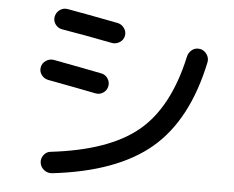

<svg xmlns="http://www.w3.org/2000/svg" viewBox="-54 -817 1108 911"><g transform="rotate(5 500.0 -361.5)"><path d="M875 -618.2Q894.5 -614.3 906.7 -596.7Q918.9 -579.1 915 -558.6Q856.4 -279.3 694.3 -142.1Q532.2 -4.9 225.6 30.3Q204.1 32.2 187.5 19Q170.9 5.9 168 -14.6Q165 -34.2 177.7 -51.3Q190.4 -68.4 210 -70.3Q486.3 -102.5 624 -216.8Q761.7 -331.1 815.4 -576.2Q820.3 -597.7 836.9 -609.9Q853.5 -622.1 875 -618.2ZM168.9 -409.2Q149.4 -413.1 137.2 -429.7Q125 -446.3 128.9 -466.3Q132.8 -486.3 150.4 -498Q168 -509.8 188.5 -505.9Q330.1 -479.5 418 -461.9Q437.5 -458 448.7 -440.9Q460 -423.8 456.1 -403.8Q452.1 -383.8 435.1 -372.6Q418 -361.3 398.4 -365.2Q310.5 -382.8 168.9 -409.2ZM473.6 -707Q493.2 -703.1 505.4 -686Q517.6 -668.9 513.7 -648.9Q509.8 -628.9 491.7 -617.7Q473.6 -606.4 454.1 -610.4Q325.2 -635.7 212.9 -654.3Q193.4 -658.2 181.6 -674.8Q169.9 -691.4 173.8 -711.4Q177.7 -731.4 194.8 -743.7Q211.9 -755.9 232.4 -752Q306.6 -739.3 473.6 -707Z"/></g></svg>

Font: Rounded Mgen+ 1m medium
Style: Regular
Weight: 500
Designer: [Source Han Sans]
Ryoko NISHIZUKA  (kana & ideographs); Paul D. Hunt (Latin, Greek & Cyrillic); Wenlong ZHANG  (bopomofo
Version: Version 1.059.20150602